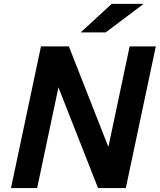

<svg xmlns="http://www.w3.org/2000/svg" viewBox="-20 -949 806 969"><path d="M35.5 0 186.8 -715H327.5L557.3 -130.1H510.6L634.4 -715H766.4L615 0H474.7L245.2 -583.8H290.9L167.5 0ZM387.1 -785.4 543.8 -929.4H704.7L513.4 -785.4Z"/></svg>

Font: Wix Madefor Text
Style: Italic
Weight: 400
Italic angle: -12°
Designer: Dalton Maag Ltd
Foundry: Dalton Maag Ltd
Version: Version 3.100